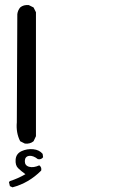

<svg xmlns="http://www.w3.org/2000/svg" viewBox="-20 -427 540 785"><path d="M31.2 338.9 20.5 334 16.6 317.4 20.5 313.5Q53.7 302.7 84 285.2Q66.4 272.5 54.2 260.7Q42 249 43.9 225.1Q45.9 201.2 68.4 190.9Q90.8 180.7 115.7 183.1Q140.6 185.5 154.3 202.1L156.2 215.8Q148.4 226.6 134.8 223.6Q115.2 208 98.6 210.4Q82 212.9 81.5 231.4Q81.1 250 99.1 254.9Q117.2 259.8 140.6 249Q151.4 256.8 148.4 270.5Q123 295.9 93.8 313Q64.5 330.1 31.2 338.9ZM82 160.2 62.5 150.4Q44.9 116.2 48.8 73.2L50.8 -369.1Q52.7 -384.8 62.5 -396.5Q76.2 -408.2 97.7 -406.2L117.2 -396.5L127 -377V129.9L117.2 150.4Q103.5 162.1 82 160.2Z"/></svg>

Font: JasonHandwriting1
Style: Regular
Weight: 400
Version: Version 1.48.20